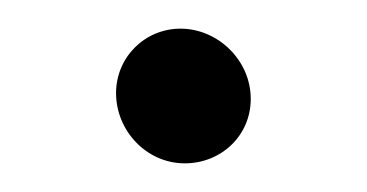

<svg xmlns="http://www.w3.org/2000/svg" viewBox="-20 -134 256 134"><path d="M61 -69C61 -43 82 -20 109 -20C134 -20 155 -39 155 -65C155 -92 132 -114 106 -114C81 -114 61 -94 61 -69Z"/></svg>

Font: Dictator
Style: Regular
Weight: 500
Version: Version MIL.1277